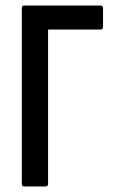

<svg xmlns="http://www.w3.org/2000/svg" viewBox="-20 -675 412 695"><path d="M68 0Q59 0 59 -10V-645Q59 -655 67 -655H344Q353 -655 353 -645V-579Q353 -568 344 -568H154V-10Q154 0 145 0Z"/></svg>

Font: Sofia Sans Condensed SemiBold
Style: Regular
Weight: 600
Designer: Botio Nikoltchev, Ani Petrova
Foundry: lettersoup
Version: Version 4.101